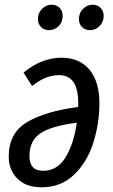

<svg xmlns="http://www.w3.org/2000/svg" viewBox="-20 -784 480 815"><path d="M402 -346Q402 -260 376 -178Q350 -96 294.5 -42.5Q239 11 157 11Q90 11 53.5 -26Q17 -63 17 -119Q17 -220 95.5 -266Q174 -312 312 -330V-344Q312 -409 291 -437Q270 -465 231 -465Q201 -465 174 -454Q147 -443 116 -419L80 -476Q157 -539 241 -539Q318 -539 360 -488Q402 -437 402 -346ZM306 -263Q201 -250 153 -219Q105 -188 105 -122Q105 -59 163 -59Q224 -59 259 -117.5Q294 -176 306 -263ZM141 -703Q141 -729 158.5 -746.5Q176 -764 199 -764Q220 -764 233 -750.5Q246 -737 246 -717Q246 -690 229 -673Q212 -656 188 -656Q167 -656 154 -669.5Q141 -683 141 -703ZM315 -703Q315 -729 332.5 -746.5Q350 -764 373 -764Q394 -764 407 -750.5Q420 -737 420 -717Q420 -691 403 -673.5Q386 -656 362 -656Q341 -656 328 -669.5Q315 -683 315 -703Z"/></svg>

Font: Fira Sans Compressed
Style: Italic
Weight: 400
Width: 1
Italic angle: -8°
Designer: bBox Type GmbH & Carrois Corporate GbR & Edenspiekermann AG
Foundry: bBox Type GmbH & Carrois Corporate GbR & Edenspiekermann AG
Version: Version 4.301